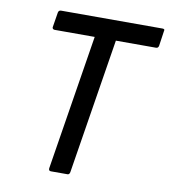

<svg xmlns="http://www.w3.org/2000/svg" viewBox="-76 -721 697 786"><g transform="rotate(10 272.5 -327.5)"><path d="M188 0Q178 0 179 -11L269 -573H102Q98 -573 95 -576Q92 -579 93 -583L103 -645Q105 -655 115 -655H537Q541 -655 543.5 -653Q546 -651 544 -645L535 -583Q533 -573 524 -573H357L267 -11Q265 0 257 0Z"/></g></svg>

Font: Sofia Sans Semi Condensed Medium
Style: Italic
Weight: 500
Italic angle: -9°
Version: Version 4.100